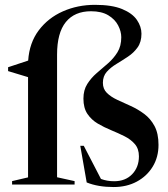

<svg xmlns="http://www.w3.org/2000/svg" viewBox="-20 -763 696 794"><path d="M635.5 -164Q635.5 -113 611.5 -73.8Q587.5 -34.5 545.8 -12Q504 10.5 450 10.5Q385.5 10.5 338.5 -8.5L312 -160H326.5L397.5 -23Q423 -13.5 452 -13.5Q498.5 -13.5 526.5 -42.5Q554.5 -71.5 554.5 -116.5Q554.5 -147.5 537.8 -167Q521 -186.5 495 -199.5Q469 -212.5 439.8 -224.5Q410.5 -236.5 384.2 -252Q358 -267.5 341.5 -292Q325 -316.5 325 -355Q325 -390.5 340.8 -415.5Q356.5 -440.5 380 -460.8Q403.5 -481 426.8 -501.2Q450 -521.5 465.8 -547Q481.5 -572.5 481.5 -609Q481.5 -633 468.5 -658Q455.5 -683 427.8 -699.8Q400 -716.5 356.5 -716.5Q288.5 -716.5 252.2 -671.8Q216 -627 216 -537V-30L288.5 -14V0H30V-14L96 -29.5V-444L13.5 -469V-485L96.5 -512.5Q101.5 -586 140.2 -637.5Q179 -689 240 -716Q301 -743 373 -743Q443 -743 485.2 -725.5Q527.5 -708 546.2 -680.5Q565 -653 565 -623.5Q565 -589.5 549 -567Q533 -544.5 509.2 -528.8Q485.5 -513 461.5 -498.5Q437.5 -484 421.5 -466Q405.5 -448 405.5 -420.5Q405.5 -395 422 -378.8Q438.5 -362.5 464.8 -350.2Q491 -338 520.5 -324.8Q550 -311.5 576.2 -292Q602.5 -272.5 619 -241.8Q635.5 -211 635.5 -164Z"/></svg>

Font: Newsreader Display Medium
Style: Regular
Weight: 500
Designer: Hugues Gentile
Foundry: Production Type
Version: Version 1.001